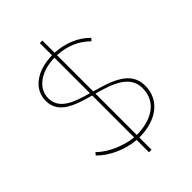

<svg xmlns="http://www.w3.org/2000/svg" viewBox="-246 -879 1057 1057"><g transform="rotate(-45 282.5 -350.0)"><path d="M270 75H290V-20C428 -20 515 -91 515 -199C515 -314 400 -348 290 -379V-661C366 -657 428 -631 478 -581L491 -595C442 -646 369 -676 290 -680V-775H270V-680C151 -678 68 -618 68 -527C68 -426 167 -396 270 -367V-41C193 -49 112 -85 62 -134L50 -120C102 -66 187 -28 270 -21ZM270 -385C174 -411 88 -441 88 -528C88 -605 165 -660 270 -661ZM290 -362C394 -333 495 -299 495 -200C495 -83 391 -40 290 -40Z"/></g></svg>

Font: Fixel Text Thin
Style: Regular
Weight: 100
Width: 4
Designer: AlfaBravo + MacPaw
Foundry: Kyrylo Tkachov, Marchela Mozhyna, Serhii Makarenko, Maria Weinstein, Zakhar Kryvoshyya
Version: Version 1.211